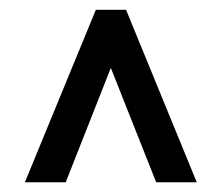

<svg xmlns="http://www.w3.org/2000/svg" viewBox="-20 -731 458 395"><path d="M208 -591.3 115.2 -356H31.2L177.2 -710.9H239.3L384.8 -356H301.3Z"/></svg>

Font: Nahid FD
Style: FD
Weight: 400
Foundry: DejaVu fonts team - Redesigned by Saber Rastikerdar
Version: Version 0.3.0